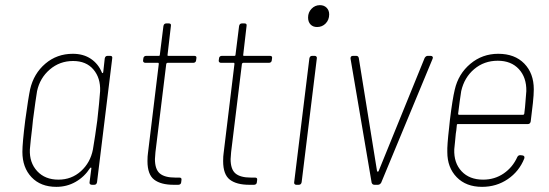

<svg xmlns="http://www.w3.org/2000/svg" viewBox="-20 -718 2133 746"><path d="M398 -501H408Q418 -501 416 -491L357 -10Q355 0 346 0H337Q332 0 329.5 -3Q327 -6 328 -10L335 -64Q335 -67 333.5 -67Q332 -67 330 -65Q308 -31 274 -11.5Q240 8 199 8Q138 8 102.5 -29.5Q67 -67 67 -128Q67 -162 78 -250Q90 -338 97 -371Q111 -432 156 -470.5Q201 -509 263 -509Q304 -509 333 -489.5Q362 -470 376 -436Q377 -434 378.5 -434Q380 -434 381 -437L387 -491Q389 -501 398 -501ZM358 -250Q366 -321 369 -364Q371 -415 343 -448Q315 -481 264 -481Q212 -481 173.5 -448Q135 -415 124 -364Q119 -335 108 -251L105 -221Q99 -173 96 -137Q94 -86 124.5 -53Q155 -20 207 -20Q258 -20 294.5 -53Q331 -86 341 -137Q350 -190 358 -250Z M732 -474H631Q628 -474 626 -470L584 -127Q582 -107 582 -100Q582 -60 601 -44Q620 -28 661 -28H677Q687 -28 685 -18L684 -10Q684 -6 681 -3Q678 0 673 0H655Q605 0 579 -20Q553 -40 553 -92Q553 -112 555 -124L597 -470Q597 -474 594 -474H544Q540 -474 537.5 -477Q535 -480 536 -484L537 -491Q537 -495 540 -498Q543 -501 548 -501H597Q601 -501 601 -505L615 -617Q617 -627 626 -627H636Q646 -627 644 -617L631 -505Q630 -504 631 -502.5Q632 -501 634 -501H735Q745 -501 743 -491L742 -484Q742 -480 739 -477Q736 -474 732 -474Z M1026 -474H925Q922 -474 920 -470L878 -127Q876 -107 876 -100Q876 -60 895 -44Q914 -28 955 -28H971Q981 -28 979 -18L978 -10Q978 -6 975 -3Q972 0 967 0H949Q899 0 873 -20Q847 -40 847 -92Q847 -112 849 -124L891 -470Q891 -474 888 -474H838Q834 -474 831.5 -477Q829 -480 830 -484L831 -491Q831 -495 834 -498Q837 -501 842 -501H891Q895 -501 895 -505L909 -617Q911 -627 920 -627H930Q940 -627 938 -617L925 -505Q924 -504 925 -502.5Q926 -501 928 -501H1029Q1039 -501 1037 -491L1036 -484Q1036 -480 1033 -477Q1030 -474 1026 -474Z M1177 -650Q1177 -670 1190.5 -684Q1204 -698 1223 -698Q1239 -698 1249 -688Q1259 -678 1259 -662Q1259 -641 1245.5 -627Q1232 -613 1212 -613Q1196 -613 1186.5 -623Q1177 -633 1177 -650ZM1123 -10 1182 -491Q1184 -501 1193 -501H1203Q1207 -501 1209.5 -498Q1212 -495 1211 -491L1152 -10Q1150 0 1141 0H1131Q1127 0 1124.5 -3Q1122 -6 1123 -10Z M1424 -8 1342 -490V-492Q1342 -501 1352 -501H1364Q1372 -501 1374 -493L1445 -53Q1446 -51 1448 -51Q1450 -51 1451 -53L1630 -493Q1635 -501 1642 -501H1653Q1658 -501 1660.5 -498Q1663 -495 1661 -490L1461 -8Q1456 0 1448 0H1435Q1427 0 1424 -8Z M1990 -108Q1994 -116 2003 -115L2011 -114Q2020 -112 2017 -102Q1997 -52 1953 -22Q1909 8 1853 8Q1791 8 1754.5 -29.5Q1718 -67 1718 -127Q1717 -153 1725 -222L1728 -251Q1738 -333 1747 -370Q1761 -431 1807.5 -470Q1854 -509 1916 -509Q1980 -509 2017 -471Q2054 -433 2054 -371Q2054 -350 2050.5 -317.5Q2047 -285 2042 -246Q2040 -236 2031 -236H1759Q1755 -236 1755 -232Q1753 -208 1751 -199Q1750 -183 1748 -167.5Q1746 -152 1745 -138Q1743 -85 1773.5 -52.5Q1804 -20 1857 -20Q1902 -20 1937 -44Q1972 -68 1990 -108ZM1772 -364 1766 -323 1760 -276Q1760 -272 1764 -272H2012Q2016 -272 2017 -276L2020 -302L2025 -364Q2026 -417 1996 -449.5Q1966 -482 1914 -482Q1861 -482 1822.5 -449.5Q1784 -417 1772 -364Z"/></svg>

Font: Barlow Semi Condensed Thin
Style: Italic
Weight: 250
Width: 4
Italic angle: -7°
Designer: Jeremy Tribby
Foundry: Tribby Type
Version: Version 1.408